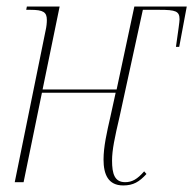

<svg xmlns="http://www.w3.org/2000/svg" viewBox="-20 -556 590 586"><path d="M356 10C387 10 405 -1 427 -25L420 -33C399 -9 383 0 362 0C330 0 322 -25 322 -66C322 -98 330 -136 345 -200L416 -526H467C516 -526 528 -522 528 -497C528 -490 524 -462 517 -413H527L550 -536H390L336 -283H110L162 -536H62L60 -526H73C112 -526 123 -519 123 -495C123 -486 122 -475 119 -462L25 0H52L108 -273H333L317 -200C306 -152 296 -108 296 -69C296 -24 310 10 356 10Z"/></svg>

Font: Noto Serif Display Condensed Thin
Style: Italic
Weight: 100
Width: 3
Italic angle: -12°
Designer: Monotype Design Team
Foundry: Monotype Imaging Inc.
Version: Version 2.009